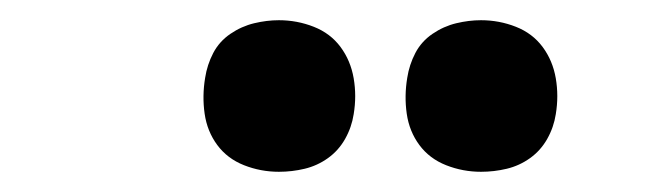

<svg xmlns="http://www.w3.org/2000/svg" viewBox="-20 -775 640 190"><path d="M456 -605Q438 -605 421.5 -611.5Q405 -618 395 -631.5Q385 -645 382.5 -662.5Q380 -680 383 -698Q385 -711 391 -722.5Q397 -734 408 -741.5Q419 -749 431.5 -752Q444 -755 456 -755Q474 -755 490.5 -748.5Q507 -742 517 -728.5Q527 -715 530 -697.5Q533 -680 530 -662Q528 -649 521.5 -637.5Q515 -626 504.5 -618.5Q494 -611 481.5 -608Q469 -605 456 -605ZM256 -605Q238 -605 221.5 -611.5Q205 -618 195 -631.5Q185 -645 182.5 -662.5Q180 -680 183 -698Q185 -711 191 -722.5Q197 -734 208 -741.5Q219 -749 231.5 -752Q244 -755 256 -755Q274 -755 290.5 -748.5Q307 -742 317 -728.5Q327 -715 330 -697.5Q333 -680 330 -662Q328 -649 321.5 -637.5Q315 -626 304.5 -618.5Q294 -611 281.5 -608Q269 -605 256 -605Z"/></svg>

Font: Iosevka Curly Slab SmBdExObl
Style: Regular
Weight: 600
Width: 7
Italic angle: -9°
Monospace: yes
Designer: Belleve Invis
Foundry: Belleve Invis
Version: Version 11.1.0; ttfautohint (v1.8.3)